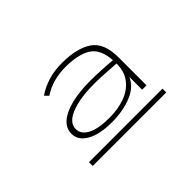

<svg xmlns="http://www.w3.org/2000/svg" viewBox="-75 -850 901 901"><g transform="rotate(-45 375.0 -400.0)"><path d="M342 -259Q259 -259 213.5 -285.5Q168 -312 168 -355Q168 -392 198 -417.5Q228 -443 281.5 -456Q335 -469 405 -469Q436 -469 478 -467Q520 -465 550 -462Q545 -540 499.5 -568.5Q454 -597 369 -597Q329 -597 291.5 -587Q254 -577 221 -555L203 -573Q239 -597 280 -609.5Q321 -622 372 -622Q470 -622 524 -585.5Q578 -549 578 -453V-267H549V-352Q529 -305 471.5 -282Q414 -259 342 -259ZM198 -357Q198 -322 236.5 -302Q275 -282 349 -282Q404 -282 450 -298.5Q496 -315 523.5 -350Q551 -385 551 -439Q522 -441 481.5 -443.5Q441 -446 412 -446Q313 -446 255.5 -422.5Q198 -399 198 -357ZM132 -203H620V-178H132Z"/></g></svg>

Font: Inconsolata ExtraExpanded ExtraLight
Style: Regular
Weight: 200
Width: 8
Monospace: yes
Designer: Raph Levien, Cyreal, Brenton Simpson
Foundry: Raph Levien, Cyreal, Google
Version: Version 3.100; ttfautohint (v1.8.4.7-5d5b)